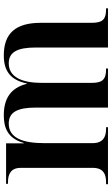

<svg xmlns="http://www.w3.org/2000/svg" viewBox="191 -779 588 1010"><g transform="rotate(-90 485.0 -274.0)"><path d="M21 0H321V-10H312C272 -10 237 -24 237 -81V-335C237 -450 265 -522 340 -522C400 -522 424 -476 424 -381V0H630V-10H627C577 -10 554 -24 554 -85V-347C554 -450 583 -522 657 -522C716 -522 740 -476 740 -381V0H946V-10H943C892 -10 870 -24 870 -85V-353C870 -487 814 -548 698 -548C618 -548 569 -514 551 -427H549C528 -512 471 -548 384 -548C324 -548 263 -532 238 -443H236V-536H23V-526H32C71 -526 107 -513 107 -459V-80C107 -23 72 -10 32 -10H21Z"/></g></svg>

Font: Noto Serif Display SemiBold
Style: Regular
Weight: 600
Designer: Monotype Design Team
Foundry: Monotype Imaging Inc.
Version: Version 2.009